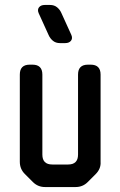

<svg xmlns="http://www.w3.org/2000/svg" viewBox="-20 -746 486 775"><path d="M113 -11Q133 9 162 9H285Q314 9 334 -11L366 -43Q388 -65 386 -93V-445Q386 -485 346 -485H335Q295 -485 295 -445V-122Q295 -82 255 -82H191Q151 -82 151 -122V-445Q151 -485 111 -485H100Q60 -485 60 -445V-93Q60 -64 80 -44ZM176 -605Q182 -591 193.5 -581.5Q205 -572 222 -572H243Q259 -572 266.5 -581.5Q274 -591 268 -605L228 -693Q222 -707 210.5 -716.5Q199 -726 182 -726H161Q145 -726 137.5 -716.5Q130 -707 136 -693Z"/></svg>

Font: WDXL Lubrifont TC
Style: Regular
Weight: 400
Designer: [WDXL Lubrifont] Copyright 2020-2022 (c) NightFurySL2001, Skr-ZERO; [ZCOOL QingKe HuangYou] Copyright 2018-2022 (c) The 
Version: Version 2.001;hotconv 1.1.1;makeotfexe 2.6.0